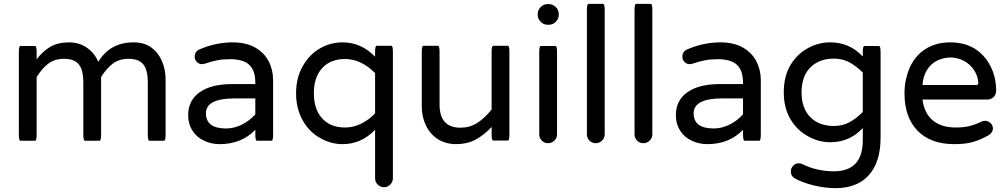

<svg xmlns="http://www.w3.org/2000/svg" viewBox="-20 -725 5144 980"><path d="M825.2 -320.3V-39.1Q825.2 -6.8 817.4 -6.8H742.2Q734.4 -6.8 734.4 -39.1V-302.7Q734.4 -368.2 711.4 -396.5Q688.5 -424.8 635.7 -424.8Q588.9 -424.8 556.6 -400.9Q524.4 -377 496.1 -332V-39.1Q496.1 -6.8 488.3 -6.8Q488.3 -6.8 413.1 -6.8Q405.3 -6.8 405.3 -39.1V-302.7Q405.3 -368.2 382.3 -396.5Q359.4 -424.8 306.6 -424.8Q259.8 -424.8 227.5 -400.9Q195.3 -377 167 -332V-39.1Q167 -6.8 159.2 -6.8Q159.2 -6.8 84 -6.8Q76.2 -6.8 76.2 -39.1V-458Q76.2 -490.2 84 -490.2Q84 -490.2 159.2 -490.2Q167 -490.2 167 -458V-421.9Q197.3 -462.9 236.3 -485.8Q275.4 -508.8 332 -508.8Q384.8 -508.8 424.3 -481Q463.9 -453.1 481.4 -409.2Q542 -508.8 661.1 -508.8Q717.8 -508.8 753.9 -481.4Q789.1 -455.1 807.1 -412.1Q825.2 -369.1 825.2 -320.3Z M1021.5 -6.8Q983.4 -24.4 961.9 -58.6Q940.4 -92.8 940.4 -136.7Q940.4 -212.9 999.5 -254.4Q1058.6 -295.9 1166 -295.9H1283.2V-302.7Q1283.2 -365.2 1252.4 -394Q1221.7 -422.9 1153.3 -422.9Q1118.2 -422.9 1089.8 -417.5Q1061.5 -412.1 1023.4 -399.4L1010.7 -397.5Q996.1 -397.5 984.9 -408.7Q973.6 -419.9 973.6 -435.5Q973.6 -462.9 1000 -473.6Q1082 -508.8 1168.9 -508.8Q1236.3 -508.8 1284.2 -481.4Q1329.1 -455.1 1351.6 -411.6Q1374 -368.2 1374 -315.4V-39.1Q1374 -6.8 1366.2 -6.8H1291Q1283.2 -6.8 1283.2 -39.1V-62.5Q1212.9 10.7 1100.6 10.7Q1058.6 10.7 1021.5 -6.8ZM1283.2 -141.6V-222.7H1177.7Q1031.2 -222.7 1031.2 -146.5Q1031.2 -69.3 1133.8 -69.3Q1175.8 -69.3 1215.3 -89.4Q1254.9 -109.4 1283.2 -141.6Z M1894.5 184.6V-62.5Q1824.2 10.7 1728.5 10.7Q1668.9 10.7 1614.3 -20.5Q1557.6 -51.8 1524.4 -111.8Q1491.2 -171.9 1491.2 -249Q1491.2 -328.1 1525.4 -387.7Q1558.6 -446.3 1612.3 -477.5Q1666 -508.8 1728.5 -508.8Q1824.2 -508.8 1894.5 -435.5V-459Q1894.5 -491.2 1902.3 -491.2H1977.5Q1985.4 -491.2 1985.4 -459V184.6Q1985.4 203.1 1972.2 216.8Q1959 230.5 1940.4 230.5Q1921.9 230.5 1908.2 217.3Q1894.5 204.1 1894.5 184.6ZM1894.5 -146.5V-351.6Q1863.3 -384.8 1823.7 -404.3Q1784.2 -423.8 1741.2 -423.8Q1667 -423.8 1624.5 -377.4Q1582 -331.1 1582 -249Q1582 -167 1624.5 -120.6Q1667 -74.2 1741.2 -74.2Q1784.2 -74.2 1823.7 -93.8Q1863.3 -113.3 1894.5 -146.5Z M2214.8 -14.6Q2175.8 -40 2154.3 -84Q2132.8 -127.9 2132.8 -181.6V-459Q2132.8 -491.2 2140.6 -491.2H2215.8Q2223.6 -491.2 2223.6 -459V-191.4Q2223.6 -73.2 2330.1 -73.2Q2377 -73.2 2414.6 -96.7Q2452.1 -120.1 2489.3 -166V-459Q2489.3 -491.2 2497.1 -491.2Q2497.1 -491.2 2572.3 -491.2Q2580.1 -491.2 2580.1 -459V-40Q2580.1 -7.8 2572.3 -7.8Q2572.3 -7.8 2497.1 -7.8Q2489.3 -7.8 2489.3 -40V-77.1Q2449.2 -34.2 2406.2 -11.7Q2363.3 10.7 2308.6 10.7Q2255.9 10.7 2214.8 -14.6Z M2724.6 -649.4V-653.3Q2724.6 -673.8 2739.7 -689Q2754.9 -704.1 2775.4 -704.1H2781.2Q2801.8 -704.1 2816.9 -689Q2832 -673.8 2832 -653.3V-649.4Q2832 -628.9 2816.9 -613.8Q2801.8 -598.6 2781.2 -598.6H2775.4Q2754.9 -598.6 2739.7 -613.8Q2724.6 -628.9 2724.6 -649.4ZM2732.4 -39.1V-458Q2732.4 -490.2 2740.2 -490.2H2815.4Q2823.2 -490.2 2823.2 -458V-39.1Q2823.2 -20.5 2809.6 -7.3Q2795.9 5.9 2777.3 5.9Q2758.8 5.9 2745.6 -7.3Q2732.4 -20.5 2732.4 -39.1Z M2975.6 -39.1V-672.9Q2975.6 -705.1 2983.4 -705.1H3058.6Q3066.4 -705.1 3066.4 -672.9V-39.1Q3066.4 -20.5 3052.7 -7.3Q3039.1 5.9 3020.5 5.9Q3002 5.9 2988.8 -7.3Q2975.6 -20.5 2975.6 -39.1Z M3218.8 -39.1V-672.9Q3218.8 -705.1 3226.6 -705.1H3301.8Q3309.6 -705.1 3309.6 -672.9V-39.1Q3309.6 -20.5 3295.9 -7.3Q3282.2 5.9 3263.7 5.9Q3245.1 5.9 3231.9 -7.3Q3218.8 -20.5 3218.8 -39.1Z M3510.7 -6.8Q3472.7 -24.4 3451.2 -58.6Q3429.7 -92.8 3429.7 -136.7Q3429.7 -212.9 3488.8 -254.4Q3547.9 -295.9 3655.3 -295.9H3772.5V-302.7Q3772.5 -365.2 3741.7 -394Q3710.9 -422.9 3642.6 -422.9Q3607.4 -422.9 3579.1 -417.5Q3550.8 -412.1 3512.7 -399.4L3500 -397.5Q3485.4 -397.5 3474.1 -408.7Q3462.9 -419.9 3462.9 -435.5Q3462.9 -462.9 3489.3 -473.6Q3571.3 -508.8 3658.2 -508.8Q3725.6 -508.8 3773.4 -481.4Q3818.4 -455.1 3840.8 -411.6Q3863.3 -368.2 3863.3 -315.4V-39.1Q3863.3 -6.8 3855.5 -6.8H3780.3Q3772.5 -6.8 3772.5 -39.1V-62.5Q3702.1 10.7 3589.8 10.7Q3547.9 10.7 3510.7 -6.8ZM3772.5 -141.6V-222.7H3667Q3520.5 -222.7 3520.5 -146.5Q3520.5 -69.3 3623 -69.3Q3665 -69.3 3704.6 -89.4Q3744.1 -109.4 3772.5 -141.6Z M4035.2 184.6Q4016.6 172.9 4016.6 149.4Q4016.6 133.8 4028.3 121.1Q4040 108.4 4056.6 108.4Q4064.5 108.4 4074.2 112.3Q4150.4 149.4 4235.4 149.4Q4383.8 149.4 4383.8 -8.8V-71.3Q4316.4 1 4217.8 1Q4159.2 1 4106.4 -28.3Q4048.8 -58.6 4014.6 -116.7Q3980.5 -174.8 3980.5 -253.9Q3980.5 -335.9 4015.6 -394.5Q4049.8 -450.2 4104 -479.5Q4158.2 -508.8 4217.8 -508.8Q4316.4 -508.8 4383.8 -436.5V-458Q4383.8 -490.2 4391.6 -490.2H4466.8Q4474.6 -490.2 4474.6 -458V-21.5Q4474.6 101.6 4415 168.5Q4355.5 235.4 4244.1 235.4Q4189.5 235.4 4131.3 220.7Q4073.2 206.1 4035.2 184.6ZM4383.8 -153.3V-354.5Q4348.6 -389.6 4314 -407.7Q4279.3 -425.8 4236.3 -425.8Q4161.1 -425.8 4116.2 -380.9Q4071.3 -335.9 4071.3 -253.9Q4071.3 -171.9 4116.2 -127Q4161.1 -82 4236.3 -82Q4279.3 -82 4314 -100.1Q4348.6 -118.2 4383.8 -153.3Z M4596.7 -249Q4596.7 -315.4 4622.1 -377Q4648.4 -438.5 4702.1 -473.6Q4755.9 -508.8 4831.1 -508.8Q4903.3 -508.8 4957 -475.6Q5007.8 -442.4 5036.1 -386.2Q5064.5 -330.1 5064.5 -261.7Q5064.5 -243.2 5051.8 -230Q5039.1 -216.8 5018.6 -216.8H4688.5Q4697.3 -147.5 4740.7 -110.8Q4784.2 -74.2 4858.4 -74.2Q4897.5 -74.2 4928.2 -81.5Q4959 -88.9 4990.2 -104.5Q4997.1 -108.4 5007.8 -108.4Q5023.4 -108.4 5035.6 -97.2Q5047.9 -85.9 5047.9 -69.3Q5047.9 -46.9 5021.5 -32.2Q4980.5 -9.8 4943.4 0.5Q4906.2 10.7 4850.6 10.7Q4730.5 10.7 4663.6 -57.6Q4596.7 -126 4596.7 -249ZM4973.6 -303.7Q4969.7 -342.8 4950.2 -369.1Q4928.7 -400.4 4897 -416Q4865.2 -431.6 4831.1 -431.6Q4799.8 -431.6 4765.6 -417Q4731.4 -400.4 4711.4 -367.7Q4691.4 -335 4688.5 -291H4961.9Q4974.6 -291 4973.6 -303.7Z"/></svg>

Font: YuPearl-Regular
Style: Regular
Weight: 400
Designer: Max Yao
Foundry: Max-Everyday
Version: Version 1.011; ttfautohint (v1.8.3)